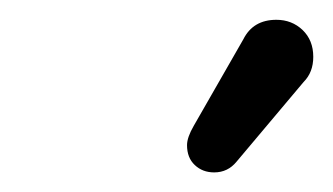

<svg xmlns="http://www.w3.org/2000/svg" viewBox="-20 -726 335 193"><path d="M168 -580.1Q168 -587.9 174.8 -599.6L224.6 -686.5Q234.4 -706.1 257.8 -706.1Q273.4 -706.1 284.2 -695.8Q294.9 -685.5 294.9 -668.9Q294.9 -653.3 285.2 -643.6L217.8 -563.5Q209 -552.7 195.3 -552.7Q183.6 -552.7 175.8 -560.1Q168 -567.4 168 -580.1Z"/></svg>

Font: jf-openhuninn-2.0
Style: Regular
Weight: 400
Designer: [Kosugi Maru]
Designed by MOTOYA      

[Varela Round]
Joe Prince (Latin component); Avraham Cornfeld (Hebrew component)
Foundry: justfont CO.,LTD.
Version: 2.0